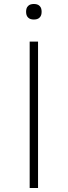

<svg xmlns="http://www.w3.org/2000/svg" viewBox="-20 -944 340 964"><path d="M129 0V-735H171V0ZM150 -846Q142 -846 134.5 -848Q127 -850 121 -856Q115 -862 113 -869.5Q111 -877 111 -885Q111 -893 113 -900.5Q115 -908 121 -914Q127 -920 134.5 -922Q142 -924 150 -924Q158 -924 165.5 -922Q173 -920 179 -914Q185 -908 187 -900.5Q189 -893 189 -885Q189 -877 187 -869.5Q185 -862 179 -856Q173 -850 165.5 -848Q158 -846 150 -846Z"/></svg>

Font: Iosevka Aile Extralight
Style: Regular
Weight: 200
Designer: Belleve Invis
Foundry: Belleve Invis
Version: Version 31.1.0; ttfautohint (v1.8.4)